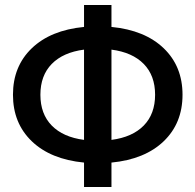

<svg xmlns="http://www.w3.org/2000/svg" viewBox="-20 -750 784 770"><path d="M427 -189Q511 -200 556.5 -246.5Q602 -293 602 -370Q602 -447 556.5 -493.5Q511 -540 427 -551ZM427 -642Q561 -629 636.5 -556.5Q712 -484 712 -370Q712 -256 636.5 -183.5Q561 -111 427 -98V0H317V-98Q183 -111 107.5 -183.5Q32 -256 32 -370Q32 -484 107.5 -556.5Q183 -629 317 -642V-730H427ZM317 -551Q233 -540 187.5 -493.5Q142 -447 142 -370Q142 -293 187.5 -246.5Q233 -200 317 -189Z"/></svg>

Font: Mplus 1p Medium
Style: Regular
Weight: 500
Version: Version 1.061